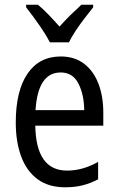

<svg xmlns="http://www.w3.org/2000/svg" viewBox="-20 -786 502 816"><path d="M238 -546Q297 -546 337.5 -515Q378 -484 398.5 -430Q419 -376 419 -308V-252H130Q133 -61 265 -61Q332 -61 397 -98V-24Q365 -7 331.5 1.5Q298 10 257 10Q186 10 139.5 -24.5Q93 -59 70 -121Q47 -183 47 -265Q47 -400 97 -473Q147 -546 238 -546ZM238 -478Q141 -478 131 -318H338Q337 -385 313 -431.5Q289 -478 238 -478ZM192 -606Q175 -639 146 -680.5Q117 -722 91 -755V-766H141Q162 -749 186 -724Q210 -699 233 -673Q259 -702 279.5 -722Q300 -742 326 -766H376V-755Q360 -735 340 -709Q320 -683 302 -656Q284 -629 273 -606Z"/></svg>

Font: Noto Sans Gurmukhi Condensed
Style: Regular
Weight: 400
Width: 3
Designer: Jelle Bosma - Monotype Design Team
Foundry: Monotype Imaging Inc.
Version: Version 2.004; ttfautohint (v1.8.4.7-5d5b)